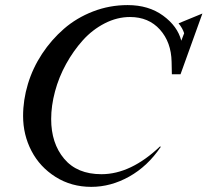

<svg xmlns="http://www.w3.org/2000/svg" viewBox="-20 -728 816 755"><path d="M338.9 6.8Q260.7 6.8 198.7 -32.2Q136.7 -71.3 103.8 -134.5Q70.8 -197.8 70.8 -272Q70.8 -335 89.8 -397.9Q108.9 -460.9 145.5 -516.4Q182.1 -571.8 231.4 -614.7Q280.8 -657.7 345.7 -682.9Q410.6 -708 481.9 -708Q564.5 -708 621.3 -666.5Q678.2 -625 692.9 -567.9L704.1 -597.2Q698.2 -616.7 682.1 -636.2L775.9 -674.8L689.9 -436H655.8L654.8 -484.9Q653.3 -562 608.9 -611.6Q564.5 -661.1 491.2 -661.1Q440.4 -661.1 391.8 -636.2Q343.3 -611.3 305.9 -569.8Q268.6 -528.3 240 -476.6Q211.4 -424.8 196.3 -368.4Q181.2 -312 181.2 -259.8Q181.2 -164.6 232.2 -103.8Q283.2 -43 378.9 -43Q494.6 -43 609.9 -152.8L611.8 -149.9Q560.5 -74.2 488.3 -33.7Q416 6.8 338.9 6.8Z"/></svg>

Font: Redaction
Style: Italic
Weight: 400
Designer: Jeremy Mickel / Forest Young
Foundry: MCKL
Version: Version 2.001;hotconv 1.0.113;makeotfexe 2.5.65598 DEVELOPME